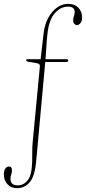

<svg xmlns="http://www.w3.org/2000/svg" viewBox="-62 -732 446 997"><path d="M175 -433.5 174 -424.5H285Q292.5 -424.5 292.5 -418Q292.5 -410 280.5 -410H173L126 104Q118.5 184.5 92 214.8Q65.5 245 27.5 245Q-5 245 -23.5 224.5Q-42 204 -42 174Q-42 154.5 -34.5 143.5Q-27 132.5 -15.5 132.5Q0.5 132.5 0 153.5Q0 165 -3.8 174.8Q-7.5 184.5 -7.5 195.5Q-8 230.5 30 230.5Q60.5 230.5 81.8 204.2Q103 178 105 108.5Q106 85 105.5 59.5Q105 34 108 2.5L145 -386Q146.5 -400 133 -403L82 -412Q74 -413.5 74 -419Q74 -424.5 81.5 -424.5H149L164 -555.5Q172 -626 208.8 -669Q245.5 -712 291.5 -712Q325.5 -712 344.8 -692.2Q364 -672.5 364 -641Q364 -623 356.2 -612.5Q348.5 -602 337.5 -602Q329 -602 323.2 -609Q317.5 -616 318 -627Q318 -638 321.8 -648.2Q325.5 -658.5 326 -668.5Q326 -697.5 292 -697.5Q252 -697.5 222.5 -663.5Q193 -629.5 185 -562Q180 -519 178.8 -489.2Q177.5 -459.5 175 -433.5Z"/></svg>

Font: Fraunces 144pt Soft Thin
Style: Regular
Weight: 100
Version: Version 1.000;[0bf87f6ff]